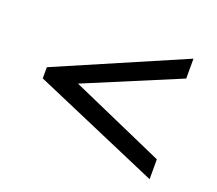

<svg xmlns="http://www.w3.org/2000/svg" viewBox="-89 -620 819 726"><g transform="rotate(20 320.0 -257.5)"><path d="M575 -95V-15L65 -235V-280L575 -500V-420L197 -262Z"/></g></svg>

Font: Venryn Sans
Style: Regular
Weight: 400
Designer: Owen Earl, indestructible type* (font) & Cristiano Sobral (main changes)
Version: Version 3.600; ttfautohint (v1.8.3)